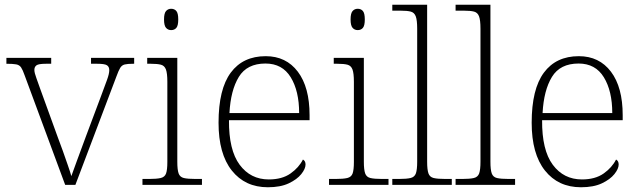

<svg xmlns="http://www.w3.org/2000/svg" viewBox="-20 -780 2700 810"><path d="M84 -462Q76 -485 69 -495.5Q62 -506 48 -508.5Q34 -511 7 -511V-536H196V-511H174Q143 -511 134 -504.5Q125 -498 125 -485Q125 -473 133.5 -450.5Q142 -428 149 -407L223 -203Q234 -175 245 -143.5Q256 -112 266 -83.5Q276 -55 281 -37Q288 -56 303.5 -99Q319 -142 343 -206L406 -374Q422 -417 431.5 -443Q441 -469 441 -484Q441 -498 431.5 -504.5Q422 -511 390 -511H364V-536H546V-511H542Q518 -511 506 -508Q494 -505 487 -493.5Q480 -482 471 -457L298 0H255Z M702 -653Q689 -653 680.5 -662.5Q672 -672 672 -698Q672 -724 680.5 -733.5Q689 -743 702 -743Q716 -743 724 -733.5Q732 -724 732 -698Q732 -672 724 -662.5Q716 -653 702 -653ZM581 0V-25H608Q641 -25 658 -29Q675 -33 680.5 -48Q686 -63 686 -97V-435Q686 -471 680 -487Q674 -503 659 -507Q644 -511 616 -511H601V-536H728V-98Q728 -64 733.5 -48.5Q739 -33 755.5 -29Q772 -25 806 -25H832V0Z M1110 10Q1014 10 958 -60.5Q902 -131 902 -262Q902 -404 953.5 -473.5Q1005 -543 1101 -543Q1187 -543 1236.5 -477.5Q1286 -412 1286 -294V-273H946Q945 -147 991 -85Q1037 -23 1114 -23Q1170 -23 1205.5 -48Q1241 -73 1258 -107Q1269 -101 1269 -86Q1269 -68 1251 -45.5Q1233 -23 1198 -6.5Q1163 10 1110 10ZM1242 -303Q1242 -396 1206.5 -454Q1171 -512 1100 -512Q1022 -512 987.5 -455.5Q953 -399 948 -303Z M1489 -653Q1476 -653 1467.5 -662.5Q1459 -672 1459 -698Q1459 -724 1467.5 -733.5Q1476 -743 1489 -743Q1503 -743 1511 -733.5Q1519 -724 1519 -698Q1519 -672 1511 -662.5Q1503 -653 1489 -653ZM1368 0V-25H1395Q1428 -25 1445 -29Q1462 -33 1467.5 -48Q1473 -63 1473 -97V-435Q1473 -471 1467 -487Q1461 -503 1446 -507Q1431 -511 1403 -511H1388V-536H1515V-98Q1515 -64 1520.5 -48.5Q1526 -33 1542.5 -29Q1559 -25 1593 -25H1619V0Z M1635 0V-25H1662Q1695 -25 1712 -29Q1729 -33 1734.5 -48.5Q1740 -64 1740 -98V-659Q1740 -695 1734 -711Q1728 -727 1713 -731Q1698 -735 1670 -735H1635V-760H1782V-98Q1782 -64 1787.5 -48.5Q1793 -33 1809.5 -29Q1826 -25 1860 -25H1886V0Z M1902 0V-25H1929Q1962 -25 1979 -29Q1996 -33 2001.5 -48.5Q2007 -64 2007 -98V-659Q2007 -695 2001 -711Q1995 -727 1980 -731Q1965 -735 1937 -735H1902V-760H2049V-98Q2049 -64 2054.5 -48.5Q2060 -33 2076.5 -29Q2093 -25 2127 -25H2153V0Z M2431 10Q2335 10 2279 -60.5Q2223 -131 2223 -262Q2223 -404 2274.5 -473.5Q2326 -543 2422 -543Q2508 -543 2557.5 -477.5Q2607 -412 2607 -294V-273H2267Q2266 -147 2312 -85Q2358 -23 2435 -23Q2491 -23 2526.5 -48Q2562 -73 2579 -107Q2590 -101 2590 -86Q2590 -68 2572 -45.5Q2554 -23 2519 -6.5Q2484 10 2431 10ZM2563 -303Q2563 -396 2527.5 -454Q2492 -512 2421 -512Q2343 -512 2308.5 -455.5Q2274 -399 2269 -303Z"/></svg>

Font: Noto Serif Tamil ExtraLight
Style: Italic
Weight: 200
Italic angle: -12°
Designer: Indian Type Foundry, Tom Grace, and the Monotype Design Team
Foundry: Monotype Imaging Inc.
Version: Version 2.003; ttfautohint (v1.8.4.7-5d5b)